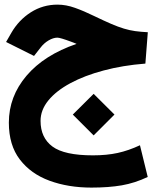

<svg xmlns="http://www.w3.org/2000/svg" viewBox="-20 -496 698 846"><path d="M317.4 -302.7Q311 -305.2 304.7 -307.9Q298.3 -310.5 292.5 -312.5Q245.1 -330.1 232.9 -330.1Q214.8 -330.1 194.1 -317.9Q173.3 -305.7 158.2 -285.6L129.9 -249.5L6.8 -311L29.8 -351.1Q62.5 -407.7 115.7 -441.7Q168.9 -475.6 233.4 -475.6Q271 -475.6 310.5 -461.4Q350.1 -447.3 394 -425.8Q438.5 -404.3 469.7 -390.9Q501 -377.4 526.1 -369.9Q551.3 -362.3 575.9 -358.9Q600.6 -355.5 631.3 -354L620.6 -215.8Q521 -208 436.8 -185.5Q352.5 -163.1 290 -129.4Q227.5 -95.7 193.1 -53.5Q158.7 -11.2 158.7 36.6Q158.7 110.8 211.2 149.7Q263.7 188.5 389.6 188.5Q450.2 188.5 498.3 178Q546.4 167.5 596.7 144L630.9 283.7Q574.7 310.5 516.8 320.6Q459 330.6 382.8 330.6Q280.8 330.6 198.2 300.3Q115.7 270 67.4 206.8Q19 143.6 19 44.4Q19 -70.8 96.9 -162.4Q174.8 -253.9 317.4 -302.7ZM300.8 8.8 392.6 -82.5 484.4 8.8 392.6 100.6Z"/></svg>

Font: Vazir Black FD-WOL
Style: Black-FD-WOL
Weight: 900
Designer: Saber Rastikerdar
Foundry: Saber Rastikerdar
Version: Version 30.0.0